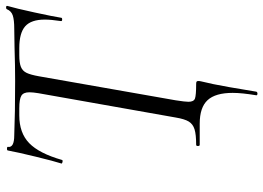

<svg xmlns="http://www.w3.org/2000/svg" viewBox="-140 -553 887 647"><g transform="rotate(-90 303.5 -229.5)"><path d="M306 190Q314 142 314 111Q314 53 289.5 26.5Q265 0 210 0H139Q135 0 135 -6Q135 -12 139 -12Q174 -12 191.5 -17.5Q209 -23 217.5 -37Q226 -51 231 -81L313 -544Q316 -562 316 -574Q316 -594 304.5 -601Q293 -608 262 -608H238Q179 -608 144.5 -574.5Q110 -541 88 -464Q88 -462 84 -462Q81 -462 78 -463.5Q75 -465 76 -466Q84 -491 99 -552.5Q114 -614 120 -647Q121 -650 127 -649.5Q133 -649 132 -646Q129 -625 171 -625Q245 -622 354 -622Q405 -622 467 -624L530 -625Q560 -625 575 -630Q590 -635 596 -650Q598 -653 603 -652.5Q608 -652 607 -648Q599 -621 585 -556.5Q571 -492 567 -466Q566 -463 560.5 -463.5Q555 -464 556 -468Q561 -501 561 -522Q561 -568 538.5 -588Q516 -608 465 -608H441Q415 -608 401.5 -602.5Q388 -597 381.5 -583.5Q375 -570 370 -542L289 -81Q284 -49 284 -38Q284 -20 295 -16Q306 -12 344 -12Q350 -12 352 -10.5Q354 -9 354 -5Q354 0 353 4Q351 11 343.5 46Q336 81 318 191Q316 195 310.5 194.5Q305 194 306 190Z"/></g></svg>

Font: Cormorant Infant
Style: Italic
Weight: 400
Italic angle: -10°
Designer: Christian Thalmann (Catharsis Fonts)
Foundry: Catharsis Fonts
Version: Version 4.000